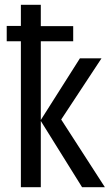

<svg xmlns="http://www.w3.org/2000/svg" viewBox="-20 -780 464 800"><path d="M150 -760V-671H285V-608H150V-280L313 -537H403L235 -282L417 0H322L150 -276V0H67V-608H8V-672H67V-760Z"/></svg>

Font: Noto Sans Display Condensed
Style: Regular
Weight: 400
Width: 3
Designer: Monotype Design Team
Foundry: Monotype Imaging Inc.
Version: Version 2.003